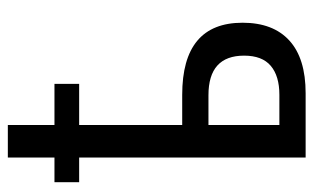

<svg xmlns="http://www.w3.org/2000/svg" viewBox="-175 -625 800 490"><g transform="rotate(-90 225.0 -380.0)"><path d="M151 -760V-641H256V-578H151V-315H228Q412 -315 412 -161Q412 -83 366.5 -41.5Q321 0 232 0H68V-578H5V-641H68V-760ZM227 -248H151V-67H228Q276 -67 302 -89Q328 -111 328 -157Q328 -248 227 -248Z"/></g></svg>

Font: Avrile Sans Condensed
Style: Regular
Weight: 400
Width: 3
Designer: Monotype Design Team
Foundry: Monotype Imaging Inc.
Version: Version 2.001;September 10, 2019;FontCreator 11.5.0.2425 64-